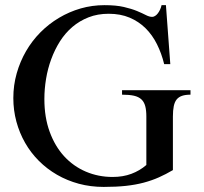

<svg xmlns="http://www.w3.org/2000/svg" viewBox="-20 -716 798 752"><path d="M647 -464.8H623Q612.8 -506.8 594.7 -543Q576.7 -579.1 550 -605.5Q523.4 -631.8 487.5 -647Q451.7 -662.1 405.8 -662.1Q362.3 -662.1 326.9 -648.2Q291.5 -634.3 263.4 -610.4Q235.4 -586.4 214.8 -554Q194.3 -521.5 180.7 -484.4Q167 -447.3 160.4 -407.2Q153.8 -367.2 153.8 -328.1Q153.8 -256.3 174.6 -199.7Q195.3 -143.1 231.4 -103.8Q267.6 -64.5 316.4 -43.7Q365.2 -22.9 420.9 -22.9Q461.9 -22.9 494.6 -35.2Q527.3 -47.4 553.2 -69.8V-259.8Q553.2 -284.2 548.8 -300.5Q544.4 -316.9 533.7 -326.9Q522.9 -336.9 504.6 -341.1Q486.3 -345.2 458 -345.2V-362.8H726.1V-345.2Q706.5 -345.2 693.4 -340.8Q680.2 -336.4 672.1 -326.7Q664.1 -316.9 660.6 -300.3Q657.2 -283.7 657.2 -259.8V-49.8Q629.9 -33.7 602.5 -21.5Q575.2 -9.3 543.2 -0.7Q511.2 7.8 473.1 12Q435.1 16.1 386.2 16.1Q335 16.1 288.8 3.7Q242.7 -8.8 203.4 -31.5Q164.1 -54.2 132.3 -85.9Q100.6 -117.7 78.4 -156.5Q56.2 -195.3 44.2 -239.7Q32.2 -284.2 32.2 -332Q32.2 -382.3 45.4 -428.7Q58.6 -475.1 82 -515.6Q105.5 -556.2 138.4 -589.4Q171.4 -622.6 211.2 -646.2Q251 -669.9 295.9 -682.9Q340.8 -695.8 389.2 -695.8Q434.6 -695.8 465.1 -688.7Q495.6 -681.6 516.6 -672.9Q537.6 -664.1 551.3 -657Q564.9 -649.9 576.2 -649.9Q581.5 -649.9 587.4 -653.6Q593.3 -657.2 598.1 -663.6Q603 -669.9 606.9 -678.2Q610.8 -686.5 612.8 -695.8H629.9Z"/></svg>

Font: Chandrasa
Style: Regular
Weight: 400
Designer: R.S. Wihananto
Foundry: R.S. Wihananto
Version: Version 2.0.1